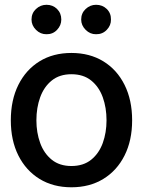

<svg xmlns="http://www.w3.org/2000/svg" viewBox="-20 -775 600 806"><path d="M279.8 11.2Q203.1 11.2 146 -23.9Q88.9 -59.1 57.1 -122.3Q25.4 -185.5 25.4 -270Q25.4 -355 57.1 -418.7Q88.9 -482.4 146 -517.6Q203.1 -552.7 279.8 -552.7Q356.4 -552.7 413.8 -517.6Q471.2 -482.4 502.9 -418.7Q534.7 -355 534.7 -270Q534.7 -185.5 502.9 -122.3Q471.2 -59.1 413.8 -23.9Q356.4 11.2 279.8 11.2ZM279.8 -78.1Q330.1 -78.1 362.8 -104.5Q395.5 -130.9 411.4 -174.6Q427.2 -218.3 427.2 -270Q427.2 -322.8 411.4 -366.7Q395.5 -410.6 362.8 -437Q330.1 -463.4 279.8 -463.4Q230 -463.4 197.3 -437Q164.6 -410.6 148.7 -366.7Q132.8 -322.8 132.8 -270Q132.8 -218.3 148.7 -174.6Q164.6 -130.9 197.3 -104.5Q230 -78.1 279.8 -78.1ZM175.3 -631.3Q149.9 -630.9 131.1 -649.7Q112.3 -668.5 112.3 -692.9Q112.3 -719.7 131.1 -737.3Q149.9 -754.9 175.3 -754.9Q201.7 -754.9 219.5 -737.3Q237.3 -719.7 237.3 -692.9Q237.3 -668.5 219.5 -649.7Q201.7 -630.9 175.3 -631.3ZM383.3 -631.3Q358.4 -630.9 339.6 -649.7Q320.8 -668.5 320.8 -692.9Q320.8 -719.7 339.6 -737.3Q358.4 -754.9 383.3 -754.9Q410.2 -754.9 428.2 -737.3Q446.3 -719.7 445.8 -692.9Q446.3 -668.5 428.2 -649.7Q410.2 -630.9 383.3 -631.3Z"/></svg>

Font: Inter Tight Medium
Style: Regular
Weight: 500
Designer: Rasmus Andersson
Foundry: rsms
Version: Version 3.004; ttfautohint (v1.8.4.7-5d5b)